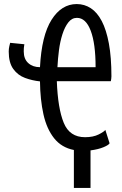

<svg xmlns="http://www.w3.org/2000/svg" viewBox="-20 -729 600 946"><path d="M344 197V10Q283 -2 246.5 -48Q210 -94 194 -166Q178 -238 177 -328Q139 -332 103.5 -345Q68 -358 45.5 -389Q23 -420 23 -475Q23 -489 26 -501.5Q29 -514 30 -518L100 -511Q98 -501 97.5 -492.5Q97 -484 97 -476Q97 -438 119.5 -418Q142 -398 177 -398Q185 -554 234 -631.5Q283 -709 358 -709Q396 -709 427.5 -688.5Q459 -668 481.5 -625Q504 -582 516.5 -514.5Q529 -447 529 -353Q529 -349 528 -340Q527 -331 526 -329H260Q265 -195 294 -124Q323 -53 399 -53Q439 -53 466 -66.5Q493 -80 499 -89L520 -23Q515 -14 489.5 -3.5Q464 7 426 12V197ZM263 -398H451Q451 -514 427 -577.5Q403 -641 359 -641Q334 -641 316.5 -618.5Q299 -596 287.5 -560Q276 -524 270.5 -481.5Q265 -439 263 -398Z"/></svg>

Font: Ubuntu Sans Mono
Style: Regular
Weight: 400
Monospace: yes
Designer: Dalton Maag Ltd
Foundry: Dalton Maag Ltd
Version: Version 1.006